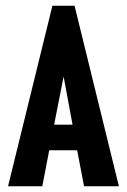

<svg xmlns="http://www.w3.org/2000/svg" viewBox="-20 -647 440 667"><path d="M272 0 248 -125H151L127 0H8L162 -627H239L393 0ZM201 -381 168 -214H232Z"/></svg>

Font: Inconsolata Condensed Black
Style: Regular
Weight: 900
Width: 3
Monospace: yes
Designer: Raph Levien, Cyreal, Brenton Simpson
Foundry: Raph Levien, Cyreal, Google
Version: Version 3.001; ttfautohint (v1.8.2.53-6de2)